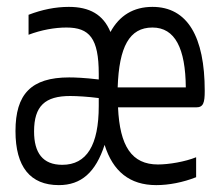

<svg xmlns="http://www.w3.org/2000/svg" viewBox="-20 -529 640 558"><path d="M180 -509C141 -509 102 -501 63 -486V-428C100 -442 139 -449 173 -449C240 -449 267 -418 267 -314V-298C226 -303 197 -304 181 -304C70 -304 25 -255 25 -148C25 -44 68 9 151 9C216 9 258 -28 284 -108C308 -31 357 9 434 9C471 9 512 1 550 -14V-72C518 -59 471 -51 439 -51C363 -51 328 -104 323 -217H550C571 -217 575 -230 575 -265C575 -422 525 -509 423 -509C368 -509 327 -484 301 -436C280 -487 240 -509 180 -509ZM79 -147C79 -221 111 -250 184 -250C204 -250 237 -248 267 -244V-221C267 -107 232 -50 161 -50C104 -50 79 -85 79 -147ZM322 -275C326 -393 356 -449 423 -449C489 -449 519 -388 520 -275Z"/></svg>

Font: LT Wave Mono Light
Style: Regular
Weight: 300
Designer: Daniel Lyons
Version: Version 2.5 (Glyphs App)